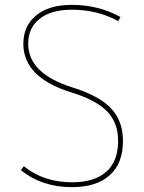

<svg xmlns="http://www.w3.org/2000/svg" viewBox="-20 -760 592 790"><path d="M276 -720Q191 -720 143.5 -683Q96 -646 96 -580Q96 -457 279 -400Q388 -366 437 -314Q486 -262 486 -180Q486 -88 431.5 -39Q377 10 276 10Q152 10 66 -60L78 -76Q160 -10 276 -10Q369 -10 417.5 -53.5Q466 -97 466 -180Q466 -255 421 -301.5Q376 -348 273 -380Q76 -441 76 -580Q76 -653 128.5 -696.5Q181 -740 276 -740Q385 -740 476 -690L466 -673Q382 -720 276 -720Z"/></svg>

Font: M PLUS 1p Thin
Style: Regular
Weight: 250
Version: Version 1.062